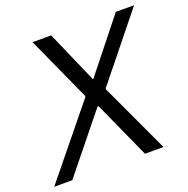

<svg xmlns="http://www.w3.org/2000/svg" viewBox="-159 -819 920 938"><g transform="rotate(-20 301.0 -350.0)"><path d="M259 -360 260 -365 108 -700H205L323 -430H326L541 -700H636L367 -366L366 -361L534 0H438L304 -296H299L60 0H-34Z"/></g></svg>

Font: Fixel Italic Variable 20240409 Display Thin
Style: Italic
Weight: 100
Italic angle: -10°
Designer: AlfaBravo + MacPaw
Foundry: Kyrylo Tkachov, Marchela Mozhyna, Serhii Makarenko, Maria Weinstein, Zakhar Kryvoshyya
Version: Version 1.211;Glyphs 3.2 (3225)